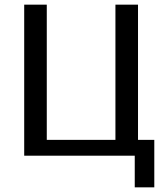

<svg xmlns="http://www.w3.org/2000/svg" viewBox="-20 -669 712 825"><path d="M559 0H84V-649H181V-68H476V-649H573V-68H643V136H559Z"/></svg>

Font: Play
Style: Regular
Weight: 400
Designer: Jonas Hecksher (Cyrillic expansion: Cyreal)
Foundry: Jonas Hecksher, Playtype, e-types AS
Version: Version 2.101; ttfautohint (v1.5.65-e2d9)